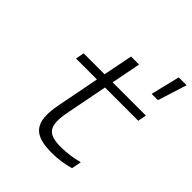

<svg xmlns="http://www.w3.org/2000/svg" viewBox="-214 -907 1047 1047"><g transform="rotate(45 310.0 -383.5)"><path d="M360.5 7C404 7 454 0 495.5 -12.5L506.5 -69C466 -58.5 420.5 -50.5 372 -50.5C270.5 -50.5 240 -83.5 264.5 -209.5L311.5 -450.5H568L577.5 -500H321L354.5 -670.5H292.5L259 -500H97.5L88 -450.5H249.5L201 -201.5C170 -40 222.5 7.5 360.5 7ZM516 -606H564.5L617.5 -774H557Z"/></g></svg>

Font: Monaspace Neon ExtraLight
Style: Italic
Weight: 200
Italic angle: -11°
Designer: Riley Cran & the Lettermatic Team
Foundry: Lettermatic
Version: Version 1.200 (Monaspace Neon)